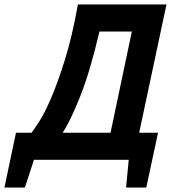

<svg xmlns="http://www.w3.org/2000/svg" viewBox="-84 -720 770 865"><path d="M575 125H484L496 0H69L28 125H-64L-12 -122H58Q67 -133 91.5 -170.5Q116 -208 146 -277.5Q176 -347 208.5 -451Q241 -555 267 -700H384H536H666L543 -122H628ZM414 -122 510 -578H364Q322 -398 277 -285Q232 -172 198 -122Z"/></svg>

Font: PT Sans
Style: Bold Italic
Weight: 700
Italic angle: -12°
Designer: A.Korolkova, O.Umpeleva, V.Yefimov
Foundry: ParaType Ltd
Version: Version 2.003W OFL